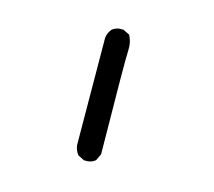

<svg xmlns="http://www.w3.org/2000/svg" viewBox="-69 -486 637 571"><g transform="rotate(15 250.0 -201.0)"><path d="M232.4 2 212.9 -7.8Q203.1 -20.5 201.2 -36.1L199.2 -366.2Q201.2 -381.8 210.9 -393.6Q224.6 -405.3 246.1 -403.3L265.6 -393.6Q277.3 -372.1 275.4 -345.7Q273.4 -319.3 277.3 -28.3L267.6 -7.8Q253.9 3.9 232.4 2Z"/></g></svg>

Font: JasonHandwriting1
Style: Regular
Weight: 400
Version: Version 1.48.20